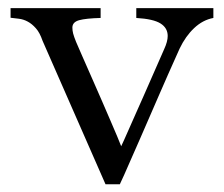

<svg xmlns="http://www.w3.org/2000/svg" viewBox="-20 -450 557 478"><path d="M511.2 -405.3Q484.9 -400.4 463.4 -380.1Q441.9 -359.9 427.2 -329.1Q423.8 -321.8 416.3 -304.7Q408.7 -287.6 398.4 -264.6Q388.2 -241.7 376.5 -214.6Q364.7 -187.5 352.5 -159.4Q340.3 -131.3 328.4 -104Q316.4 -76.7 306.4 -54Q296.4 -31.2 289.1 -14.6Q281.7 2 278.3 8.8H242.7L85.9 -348.6Q79.1 -368.7 69.3 -379.6Q59.6 -390.6 49.1 -396.2Q38.6 -401.9 27.3 -403.3Q16.1 -404.8 6.3 -405.8V-429.7H230.5V-405.3Q193.8 -404.3 177 -399.7Q160.2 -395 160.2 -381.3Q160.2 -374 162.1 -366.5Q164.1 -358.9 169.4 -345.7Q174.8 -332.5 184.8 -310.3Q194.8 -288.1 210.9 -251Q222.2 -225.6 233.6 -199.2Q245.1 -172.9 254.9 -149.9Q264.6 -127 272 -109.9Q279.3 -92.8 281.7 -85.9Q283.2 -88.4 288.3 -100.1Q293.5 -111.8 301.3 -129.4Q309.1 -147 318.6 -168.5Q328.1 -189.9 337.9 -211.9Q360.8 -263.7 388.7 -327.6Q397.5 -346.7 397.5 -360.4Q397.5 -380.4 379.6 -391.6Q361.8 -402.8 319.3 -405.3V-429.7H511.2Z"/></svg>

Font: HM XNiloofar
Style: Regular
Weight: 400
Designer: Hossein Movahhedian
Version: Version 2.8, 2015